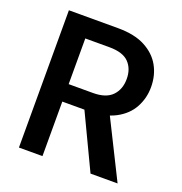

<svg xmlns="http://www.w3.org/2000/svg" viewBox="-127 -810 870 920"><g transform="rotate(20 308.5 -350.0)"><path d="M69 0V-700H320Q404 -700 458 -671.5Q512 -643 538.5 -595.5Q565 -548 565 -488Q565 -432 539 -384Q513 -336 458.5 -307Q404 -278 318 -278H189V0ZM434 0 287 -309H418L572 0ZM189 -367H313Q379 -367 410.5 -399.5Q442 -432 442 -485Q442 -537 411.5 -568.5Q381 -600 312 -600H189Z"/></g></svg>

Font: DM Sans 24pt SemiBold
Style: Regular
Weight: 600
Designer: Colophon Foundry, Jonny Pinhorn
Foundry: Colophon Foundry
Version: Version 4.004;gftools[0.9.30]